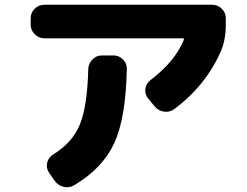

<svg xmlns="http://www.w3.org/2000/svg" viewBox="-20 -753 1040 807"><path d="M166 -592Q143 -592 126 -609Q109 -626 109 -649V-677Q109 -700 126 -716.5Q143 -733 166 -733H872Q895 -733 912 -716.5Q929 -700 929 -677V-649Q929 -586 909 -539Q845 -393 712 -294Q692 -280 668 -284Q644 -288 629 -307L602 -340Q588 -357 591 -379.5Q594 -402 612 -416Q715 -494 752 -584Q756 -592 747 -592ZM408 -520H457Q480 -520 497 -503Q514 -486 513 -463Q509 -257 460 -151Q411 -45 291 26Q270 38 246.5 32Q223 26 209 6L185 -29Q173 -48 178.5 -70Q184 -92 204 -104Q285 -154 316 -230.5Q347 -307 351 -463Q352 -486 368.5 -503Q385 -520 408 -520Z"/></svg>

Font: Rounded Mplus 1c ExtraBold
Style: Regular
Weight: 800
Version: Version 1.059.20150529